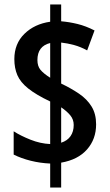

<svg xmlns="http://www.w3.org/2000/svg" viewBox="-20 -779 492 857"><path d="M204 -49Q159 -51 117 -61.5Q75 -72 41 -89V-193Q72 -173 116 -155.5Q160 -138 204 -136V-326Q141 -356 106 -384Q71 -412 57.5 -443.5Q44 -475 44 -515Q44 -584 89 -628Q134 -672 204 -682V-759H253V-684Q289 -681 326 -672Q363 -663 402 -643L369 -554Q340 -570 310.5 -578Q281 -586 253 -589V-406Q297 -385 332.5 -361Q368 -337 388.5 -304Q409 -271 409 -224Q409 -158 368.5 -112Q328 -66 253 -53V58H204ZM204 -587Q147 -573 147 -511Q147 -484 160.5 -467.5Q174 -451 204 -432ZM253 -142Q281 -151 295 -171.5Q309 -192 309 -221Q309 -246 293.5 -264.5Q278 -283 253 -300Z"/></svg>

Font: Noto Sans Tamil ExtraCondensed SemiBold
Style: Regular
Weight: 600
Width: 2
Designer: Jelle Bosma - Monotype Design Team
Foundry: Monotype Imaging Inc.
Version: Version 2.004; ttfautohint (v1.8.4.7-5d5b)